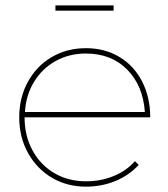

<svg xmlns="http://www.w3.org/2000/svg" viewBox="-20 -697 629 717"><path d="M483.9 -95.2 498 -81.1Q461.9 -42 410.9 -21Q359.9 0 300.8 0Q230 0 173.6 -33.4Q117.2 -66.9 84.5 -126Q51.8 -185.1 51.8 -258.8Q51.8 -333 84.5 -392.1Q117.2 -451.2 173.6 -484.1Q230 -517.1 300.8 -517.1Q371.6 -517.1 426.3 -484.1Q481 -451.2 511 -392.1Q541 -333 541 -258.8H71.8Q71.8 -189.9 101.3 -135.5Q130.9 -81.1 182.9 -50.5Q234.9 -20 300.8 -20Q356.9 -20 404.5 -39.6Q452.1 -59.1 483.9 -95.2ZM73.2 -278.8H521Q514.2 -377 455.1 -437Q396 -497.1 300.8 -497.1Q238.8 -497.1 188.5 -469.5Q138.2 -441.9 107.7 -392.3Q77.1 -342.8 73.2 -278.8ZM187 -657.2V-676.8H404.3V-657.2Z"/></svg>

Font: Montserrat
Style: Thin
Weight: 250
Designer: Julieta Ulanovsky
Foundry: Julieta Ulanovsky
Version: Version 1.000;PS 002.000;hotconv 1.0.70;makeotf.lib2.5.58329